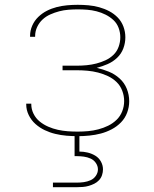

<svg xmlns="http://www.w3.org/2000/svg" viewBox="-20 -558 640 798"><path d="M303 8Q280 8 256.5 6Q233 4 210 -1.5Q187 -7 166 -17Q145 -27 127.5 -42.5Q110 -58 99.5 -79.5Q89 -101 89 -124Q89 -125 89 -125.5Q89 -126 89 -127H110Q110 -126 110 -125.5Q110 -125 110 -125Q110 -104 119.5 -85Q129 -66 145 -53Q161 -40 180.5 -31.5Q200 -23 220.5 -18.5Q241 -14 261.5 -12.5Q282 -11 303 -11Q325 -11 346.5 -13Q368 -15 389 -20.5Q410 -26 429.5 -35.5Q449 -45 464.5 -60Q480 -75 488 -95.5Q496 -116 496 -138Q496 -160 488 -181Q480 -202 464.5 -217Q449 -232 429 -241.5Q409 -251 387.5 -256.5Q366 -262 344 -264Q322 -266 300 -266H240V-285H300Q320 -285 340.5 -287Q361 -289 380.5 -294Q400 -299 418.5 -307.5Q437 -316 451.5 -330Q466 -344 473 -363.5Q480 -383 480 -403Q480 -423 473 -442Q466 -461 451.5 -474.5Q437 -488 419 -497Q401 -506 381.5 -511Q362 -516 342.5 -517.5Q323 -519 303 -519Q284 -519 264.5 -517.5Q245 -516 226 -511Q207 -506 189 -498Q171 -490 157 -477Q143 -464 134.5 -446Q126 -428 126 -408Q126 -407 126 -406Q126 -405 126 -405H105Q105 -406 105 -407Q105 -408 105 -409Q105 -431 114 -451.5Q123 -472 139 -487.5Q155 -503 174.5 -513Q194 -523 215.5 -528.5Q237 -534 259 -536Q281 -538 303 -538Q325 -538 347.5 -536Q370 -534 392 -528Q414 -522 434 -511.5Q454 -501 469.5 -485Q485 -469 493 -447.5Q501 -426 501 -403Q501 -379 492.5 -356.5Q484 -334 466.5 -317.5Q449 -301 427 -291.5Q405 -282 382 -276Q408 -270 432.5 -260Q457 -250 477 -232Q497 -214 507 -189Q517 -164 517 -137Q517 -113 508.5 -90Q500 -67 483 -49.5Q466 -32 444 -20.5Q422 -9 399 -3Q376 3 351.5 5.5Q327 8 303 8ZM200 220V201H300Q314 201 328.5 199Q343 197 356.5 191Q370 185 378.5 172.5Q387 160 387 146Q387 132 378.5 119.5Q370 107 356.5 101Q343 95 328.5 93Q314 91 300 91H290V0H310V72Q327 72 344 76Q361 80 376 89Q391 98 399.5 113.5Q408 129 408 146Q408 158 404 170Q400 182 391.5 191Q383 200 372 205.5Q361 211 349 214.5Q337 218 324.5 219Q312 220 300 220Z"/></svg>

Font: Iosevka Curly Thin Extended
Style: Regular
Weight: 100
Width: 7
Monospace: yes
Designer: Belleve Invis
Foundry: Belleve Invis
Version: Version 11.1.0; ttfautohint (v1.8.3)